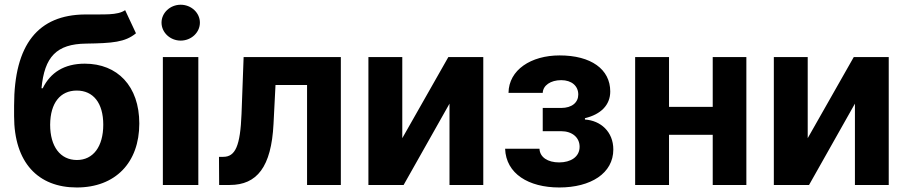

<svg xmlns="http://www.w3.org/2000/svg" viewBox="-20 -789 3872 819"><path d="M560 -647 513.8 -745.7C480.8 -722.7 423.7 -728.3 342.3 -727.3C143.8 -725.5 40.1 -601.2 40.1 -338.4V-293.7C40.1 -95.5 142.4 10.7 307.5 10.7C472.3 10.7 574.2 -95.5 574.2 -262.1C574.2 -421.9 480.8 -517.4 341.6 -517.4C253.9 -517.4 195 -479.4 162.3 -412.6H157C169.7 -546.5 220.9 -601.6 347.3 -603C459.2 -604.8 513.5 -608.7 560 -647ZM193.9 -257.1C194.6 -350.1 237.2 -402.7 307.5 -402.7C377.5 -402.7 420.5 -350.1 420.5 -257.1C420.5 -163.7 377.5 -106.5 308.2 -106.5C236.9 -106.5 193.9 -164.1 193.9 -257.1Z M674.7 0H826V-545.5H674.7ZM669 -692.5C669 -650.2 706 -615.8 750.7 -615.8C795.8 -615.8 832.7 -650.2 832.7 -692.5C832.7 -734.4 795.8 -768.8 750.7 -768.8C706 -768.8 669 -734.4 669 -692.5Z M914.8 0H960.2C1076 0 1137.4 -76.7 1146.7 -259.9L1155.2 -426.5H1289.8V0H1433.9V-545.5H1019.2L1010.3 -304C1005 -165.8 983.7 -120 932.2 -120H914.1Z M1696 -199.6V-545.5H1551.5V0H1701.7L1897.4 -346.9V0H2041.5V-545.5H1892.4Z M2281.2 -154.5H2134.6C2138.5 -47.9 2234.7 10.7 2365.8 10.7C2500 10.7 2596.2 -49.7 2596.2 -151.3C2596.2 -227.3 2541.9 -274.9 2475.1 -279.1V-284.8C2543 -301.1 2583.1 -340.9 2583.1 -398.8C2583.1 -494 2500.7 -552.6 2367.2 -552.6C2245 -552.6 2150.2 -490.8 2149.1 -392.8H2295.1C2296.2 -424.7 2328.8 -447.1 2373.9 -447.1C2418.7 -447.1 2446.7 -422.2 2446.7 -385.7C2446.7 -352.6 2420.5 -328.5 2373.6 -328.5H2295.1V-229.4H2373.6C2420.8 -229.4 2452.4 -202.4 2452.4 -163C2452.4 -119.7 2414.4 -96.2 2365.1 -96.2C2316.4 -96.2 2282.7 -118.3 2281.2 -154.5Z M2833.8 -545.5H2689.3V0H2833.8V-214.1H3020.2V0H3163.7V-545.5H3020.2V-333.1H2833.8Z M3425.4 -199.6V-545.5H3280.9V0H3431.1L3626.8 -346.9V0H3771V-545.5H3621.8Z"/></svg>

Font: Magic Ui Pro
Style: Bold
Weight: 700
Designer: Stefan Endress, Andreas Faust
Version: Version 1.000;FEAKit 1.0